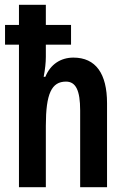

<svg xmlns="http://www.w3.org/2000/svg" viewBox="-20 -780 524 800"><path d="M171 -760H59V-676H1V-594H59V0H171V-256C171 -390 195 -440 255 -440C296 -440 314 -403 314 -320V0H426V-350C426 -473 379 -540 286 -540C233 -540 190 -512 169 -460H162C168 -491 171 -520 171 -543V-594H276V-676H171Z"/></svg>

Font: Noto Sans Myanmar ExtraCondensed SemiBold
Style: Regular
Weight: 600
Width: 2
Designer: Monotype Design Team
Foundry: Monotype Imaging Inc.
Version: Version 2.107